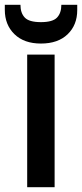

<svg xmlns="http://www.w3.org/2000/svg" viewBox="-38 -778 341 798"><path d="M75 -551H189V0H75ZM283 -736Q283 -674 243 -635.5Q203 -597 132 -597Q62 -597 22 -636Q-18 -675 -18 -737V-758H47Q47 -724 65 -705Q83 -686 132 -686Q181 -686 199 -705Q217 -724 217 -758H283Z"/></svg>

Font: Poppins Medium
Style: Regular
Weight: 500
Designer: Ninad Kale (Devanagari), Jonny Pinhorn (Latin)
Version: Version 5.002